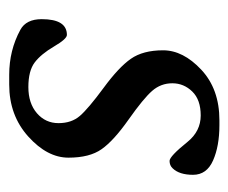

<svg xmlns="http://www.w3.org/2000/svg" viewBox="-60 -433 501 421"><g transform="rotate(90 190.5 -222.5)"><path d="M22 -63.5Q22 -118.7 56.6 -118.7Q65.4 -118.7 82 -90.3Q98.6 -62 116.9 -48.1Q135.3 -34.2 170.9 -34.2Q206.5 -34.2 228.3 -53Q250 -71.8 250 -100.3Q250 -128.9 234.1 -147.2Q218.3 -165.5 172.9 -199Q127.4 -232.4 108.9 -259Q90.3 -285.6 90.3 -329.6Q90.3 -373.5 132.8 -413.3Q175.3 -453.1 243.7 -453.1H254.4Q300.3 -453.1 331.8 -439.2Q363.3 -425.3 363.3 -395.3Q363.3 -365.2 349.1 -350.6Q342.8 -343.8 332.8 -343.8Q322.8 -343.8 291 -383.3Q267.6 -412.1 233.2 -412.1Q198.7 -412.1 180.7 -393.6Q162.6 -375 162.6 -349.9Q162.6 -324.7 179.2 -305.7Q195.8 -286.6 242.2 -253.9Q288.6 -221.2 307.1 -194.8Q325.7 -168.5 325.7 -122.1Q325.7 -75.7 279.3 -33.9Q232.9 7.8 165.5 7.8H144Q90.3 7.8 45.4 -16.6Q22 -29.3 22 -63.5Z"/></g></svg>

Font: Averia Serif Libre Light
Style: Italic
Weight: 300
Italic angle: -8.5°
Version: Version 1.002